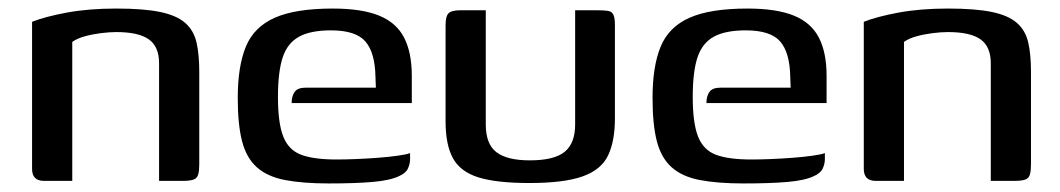

<svg xmlns="http://www.w3.org/2000/svg" viewBox="-20 -423 2480 449"><path d="M83 0Q55 0 55 -28V-372Q85 -384 136 -393.5Q187 -403 252 -403Q316 -403 354.5 -395Q393 -387 413 -369.5Q433 -352 439.5 -324Q446 -296 446 -255V-38Q446 -24 443.5 -15Q441 -6 432.5 -3Q424 0 407 0H352V-275Q352 -314 328 -331Q304 -348 252 -348Q236 -348 216 -345.5Q196 -343 178 -338Q160 -333 149 -325V0Z M749 6Q688 6 646.5 -2Q605 -10 580.5 -32Q556 -54 546 -93Q536 -132 536 -194Q536 -268 555 -314Q574 -360 622.5 -381.5Q671 -403 758 -403Q826 -403 866.5 -386.5Q907 -370 925 -335Q943 -300 943 -246V-182H662Q662 -198 669 -208Q676 -218 695 -218H859L858 -244Q857 -300 834.5 -326Q812 -352 754 -352Q706 -352 679 -337Q652 -322 641 -288.5Q630 -255 630 -196Q630 -135 642.5 -103.5Q655 -72 684.5 -61Q714 -50 767 -50Q786 -50 811.5 -51Q837 -52 863.5 -54Q890 -56 911 -59Q932 -62 939 -65V-51Q939 -40 934 -29Q929 -18 913 -11Q892 -1 851.5 2.5Q811 6 749 6Z M1116 -399V-132Q1116 -86 1141 -67Q1166 -48 1219 -48Q1276 -48 1300.5 -68Q1325 -88 1325 -132V-399Q1326 -399 1333.5 -399Q1341 -399 1350 -399Q1359 -399 1367 -399Q1375 -399 1377 -399Q1393 -399 1402 -397.5Q1411 -396 1414.5 -388.5Q1418 -381 1418 -364V-146Q1418 -93 1402 -59.5Q1386 -26 1342.5 -10.5Q1299 5 1218 5Q1142 5 1099.5 -8Q1057 -21 1039.5 -52.5Q1022 -84 1022 -139V-364Q1022 -385 1029 -392Q1036 -399 1057 -399Q1072 -399 1086.5 -399Q1101 -399 1116 -399Z M1719 6Q1658 6 1616.5 -2Q1575 -10 1550.5 -32Q1526 -54 1516 -93Q1506 -132 1506 -194Q1506 -268 1525 -314Q1544 -360 1592.5 -381.5Q1641 -403 1728 -403Q1796 -403 1836.5 -386.5Q1877 -370 1895 -335Q1913 -300 1913 -246V-182H1632Q1632 -198 1639 -208Q1646 -218 1665 -218H1829L1828 -244Q1827 -300 1804.5 -326Q1782 -352 1724 -352Q1676 -352 1649 -337Q1622 -322 1611 -288.5Q1600 -255 1600 -196Q1600 -135 1612.5 -103.5Q1625 -72 1654.5 -61Q1684 -50 1737 -50Q1756 -50 1781.5 -51Q1807 -52 1833.5 -54Q1860 -56 1881 -59Q1902 -62 1909 -65V-51Q1909 -40 1904 -29Q1899 -18 1883 -11Q1862 -1 1821.5 2.5Q1781 6 1719 6Z M2028 0Q2000 0 2000 -28V-372Q2030 -384 2081 -393.5Q2132 -403 2197 -403Q2261 -403 2299.5 -395Q2338 -387 2358 -369.5Q2378 -352 2384.5 -324Q2391 -296 2391 -255V-38Q2391 -24 2388.5 -15Q2386 -6 2377.5 -3Q2369 0 2352 0H2297V-275Q2297 -314 2273 -331Q2249 -348 2197 -348Q2181 -348 2161 -345.5Q2141 -343 2123 -338Q2105 -333 2094 -325V0Z"/></svg>

Font: Genos Thin Medium
Style: Regular
Weight: 500
Version: Version 1.010